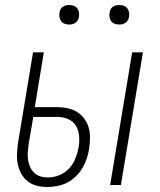

<svg xmlns="http://www.w3.org/2000/svg" viewBox="-20 -739 640 767"><path d="M420 0 508 -530H551L463 0ZM170 8Q148 8 127.5 3Q107 -2 91 -14.5Q75 -27 65 -45Q55 -63 51 -83Q47 -103 48 -124.5Q49 -146 52 -168L112 -530H155L119 -311H209Q230 -311 250.5 -306.5Q271 -302 288 -291.5Q305 -281 317 -264.5Q329 -248 334.5 -228.5Q340 -209 339.5 -187.5Q339 -166 336 -145Q333 -125 326.5 -105.5Q320 -86 309.5 -68Q299 -50 283 -34.5Q267 -19 248.5 -9.5Q230 0 209.5 4Q189 8 170 8ZM171 -30Q194 -30 216.5 -39Q239 -48 255.5 -65.5Q272 -83 281 -105.5Q290 -128 294 -150Q298 -173 296 -196Q294 -219 283 -237Q272 -255 251.5 -263.5Q231 -272 209 -272H113L94 -161Q92 -146 91 -130.5Q90 -115 92 -100.5Q94 -86 100 -72.5Q106 -59 116.5 -49Q127 -39 141 -34.5Q155 -30 171 -30ZM456 -641Q447 -641 438.5 -644Q430 -647 424.5 -654Q419 -661 417.5 -670.5Q416 -680 418 -690Q419 -696 422 -702Q425 -708 431 -712Q437 -716 443.5 -717.5Q450 -719 456 -719Q466 -719 474.5 -716Q483 -713 488.5 -706Q494 -699 495.5 -689.5Q497 -680 495 -670Q494 -664 490.5 -658Q487 -652 481.5 -648Q476 -644 469.5 -642.5Q463 -641 456 -641ZM256 -641Q247 -641 238.5 -644Q230 -647 224.5 -654Q219 -661 217.5 -670.5Q216 -680 218 -690Q219 -696 222 -702Q225 -708 231 -712Q237 -716 243.5 -717.5Q250 -719 256 -719Q266 -719 274.5 -716Q283 -713 288.5 -706Q294 -699 295.5 -689.5Q297 -680 295 -670Q294 -664 290.5 -658Q287 -652 281.5 -648Q276 -644 269.5 -642.5Q263 -641 256 -641Z"/></svg>

Font: Iosevka Curly XLtEx
Style: Italic
Weight: 200
Width: 7
Italic angle: -9°
Monospace: yes
Designer: Belleve Invis
Foundry: Belleve Invis
Version: Version 11.1.0; ttfautohint (v1.8.3)